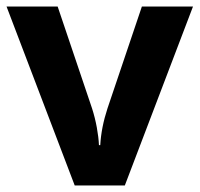

<svg xmlns="http://www.w3.org/2000/svg" viewBox="-20 -566 609 586"><path d="M208 0 0 -546H156L261 -235Q270 -207 275.5 -177Q281 -147 282 -123H286Q289 -177 308 -235L413 -546H569L361 0Z"/></svg>

Font: Noto Sans Ethiopic
Style: Bold
Weight: 700
Designer: Monotype Design Team
Foundry: Monotype Imaging Inc.
Version: Version 2.102; ttfautohint (v1.8.4.7-5d5b)